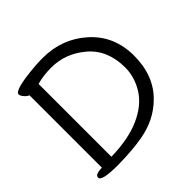

<svg xmlns="http://www.w3.org/2000/svg" viewBox="-180 -896 1089 1089"><g transform="rotate(-45 364.0 -352.0)"><path d="M182.1 -45.9Q321.8 -48.8 414.8 -90.3Q507.8 -131.8 551.8 -201.4Q595.7 -271 595.7 -348.1Q595.7 -488.8 504.4 -566.9Q413.1 -645 297.9 -645Q234.9 -645 182.1 -629.9ZM175.8 14.2Q44.9 14.2 44.9 -15.1Q44.9 -40 100.1 -40V-621.1Q88.9 -624 74.5 -639.9Q60.1 -655.8 60.1 -668Q60.1 -701.2 244.1 -715.8Q276.9 -717.8 302.7 -717.8Q458 -717.8 568.4 -618.4Q678.7 -519 678.7 -360.1Q678.7 -201.2 582 -106Q500 -23.9 375 -2Q297.9 12.2 175.8 14.2Z"/></g></svg>

Font: LXGW WenKai GB Screen
Style: Regular
Weight: 400
Designer: LXGW / Fontworks Inc.
Foundry: LXGW / Fontworks Inc.
Version: Version 1.321;February 19, 2024;FontCreator 14.0.0.2901 64-b